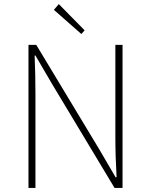

<svg xmlns="http://www.w3.org/2000/svg" viewBox="-20 -917 736 937"><path d="M267 -897 243 -869 377 -751 393 -769ZM157 -698H119V0H153V-455Q153 -505 152 -551Q151 -597 149 -646H153L233 -509L539 0H578V-698H543V-249Q543 -153 549 -52H544L464 -189Z"/></svg>

Font: Spoqa Han Sans Neo Thin
Style: Regular
Weight: 100
Designer: [Spoqa Han Sans Neo] Dong-huui Kim  Younghwa Kang  Yujin Lee  [Noto Sans] Ryoko NISHIZUKA  (kana & ideographs); Paul D. 
Foundry: Spoqa (http://www.spoqa-han-sans.com)
Version: Version 1.100;hotconv 1.0.109;makeotfexe 2.5.65596